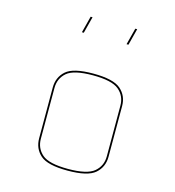

<svg xmlns="http://www.w3.org/2000/svg" viewBox="-125 -1052 986 1080"><g transform="rotate(15 368.5 -512.0)"><path d="M570 -212Q570 -152 527 -114.5Q484 -77 367 -77Q250 -77 208 -114.5Q166 -152 166 -212V-507Q166 -567 208 -604.5Q250 -642 367 -642Q484 -642 527 -604.5Q570 -567 570 -507ZM176 -212Q176 -156 216 -121.5Q256 -87 367 -87Q478 -87 519 -121.5Q560 -156 560 -212V-507Q560 -563 519 -597.5Q478 -632 367 -632Q256 -632 216 -597.5Q176 -563 176 -507ZM515 -850H504L529 -947H540ZM255 -850H244L269 -947H280Z"/></g></svg>

Font: Bungee Hairline
Style: Regular
Weight: 400
Designer: David Jonathan Ross
Foundry: David Jonathan Ross
Version: Version 1.000;PS 1.0;hotconv 1.0.72;makeotf.lib2.5.5900